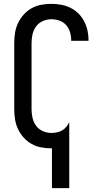

<svg xmlns="http://www.w3.org/2000/svg" viewBox="-20 -763 540 998"><path d="M250 215V8H247Q220 8 193.5 3Q167 -2 144 -15Q121 -28 103 -48Q85 -68 73.5 -92.5Q62 -117 58 -143.5Q54 -170 54 -196V-539Q54 -565 58 -591.5Q62 -618 73.5 -642.5Q85 -667 103 -687Q121 -707 144 -720Q167 -733 193.5 -738Q220 -743 247 -743Q272 -743 297 -738.5Q322 -734 345 -723Q368 -712 386 -694.5Q404 -677 416 -655Q428 -633 434 -608Q440 -583 440 -558V-551H350V-555Q350 -576 343.5 -597Q337 -618 323 -633.5Q309 -649 288.5 -656Q268 -663 247 -663Q224 -663 202.5 -653.5Q181 -644 167.5 -625.5Q154 -607 149 -584.5Q144 -562 144 -539V-196Q144 -173 149 -150.5Q154 -128 167.5 -109.5Q181 -91 202.5 -81.5Q224 -72 247 -72Q262 -72 276 -75Q290 -78 302.5 -85Q315 -92 324.5 -103.5Q334 -115 340 -128V215Z"/></svg>

Font: Iosevka Term Curly Medium
Style: Regular
Weight: 500
Designer: Belleve Invis
Foundry: Belleve Invis
Version: Version 32.3.0